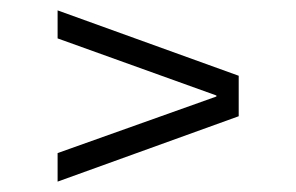

<svg xmlns="http://www.w3.org/2000/svg" viewBox="-20 -497 570 370"><path d="M91 -477 440 -351V-273L91 -147V-202L397 -311V-313L91 -423Z"/></svg>

Font: Changa ExtraLight
Style: Regular
Weight: 250
Designer: Eduardo Rodriguez Tunni
Foundry: Eduardo Rodriguez Tunni
Version: Version 3.002; ttfautohint (v1.8.2)